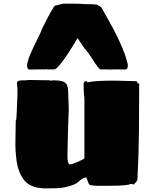

<svg xmlns="http://www.w3.org/2000/svg" viewBox="-20 -1019 831 1054"><path d="M474.6 -2.9Q469.2 -5.9 466.1 -12.9Q462.9 -20 460.4 -27.1Q458 -34.2 456.1 -39.6Q454.1 -44.9 451.2 -44.9Q445.3 -44.9 439 -41.7Q432.6 -38.6 426.3 -33.9Q419.9 -29.3 413.8 -23.9Q407.7 -18.6 402.3 -14.2Q388.2 -5.9 371.3 -0.5Q354.5 4.9 338.6 8.3Q322.8 11.7 310.3 12.9Q297.9 14.2 292.5 14.2Q275.4 14.2 258.5 14.9Q241.7 15.6 224.6 15.1Q207.5 14.6 190.9 12Q174.3 9.3 158.2 2.9Q131.3 -7.3 114 -28.6Q96.7 -49.8 86.2 -76.7Q75.7 -103.5 71.3 -134.3Q66.9 -165 65.4 -194.6Q64 -224.1 64.7 -250Q65.4 -275.9 65.4 -293.9Q65.4 -298.3 65.7 -307.9Q65.9 -317.4 65.9 -327.4Q65.9 -337.4 66.2 -345.5Q66.4 -353.5 66.4 -356L69.3 -362.8Q69.3 -362.8 70.1 -372.3Q70.8 -381.8 71.5 -397Q72.3 -412.1 73 -430.9Q73.7 -449.7 74.5 -467.8Q75.2 -485.8 75.7 -501.5Q76.2 -517.1 76.2 -525.9Q76.2 -535.6 74.7 -544.4Q73.2 -553.2 73.2 -563Q73.2 -572.8 82.8 -575.4Q92.3 -578.1 103.5 -578.1H118.2Q123 -578.1 127.2 -578.4Q131.3 -578.6 134.3 -580.1L256.3 -578.1Q256.3 -577.1 257.8 -576.2Q259.3 -575.2 260.3 -575.2L266.6 -578.1Q291.5 -578.1 308.3 -575.9Q325.2 -573.7 335.4 -566.7Q345.7 -559.6 350.1 -545.9Q354.5 -532.2 354.5 -508.8Q354.5 -485.4 356 -464.8Q357.4 -444.3 357.4 -420.9V-411.1Q356.4 -390.1 355.5 -365.7Q354.5 -341.3 353.8 -316.2Q353 -291 352.5 -267.3Q352.1 -243.7 351.6 -224.6Q351.1 -205.6 350.8 -192.6Q350.6 -179.7 350.6 -176.8Q350.6 -171.4 350.3 -161.4Q350.1 -151.4 351.3 -141.4Q352.5 -131.3 355.5 -123.8Q358.4 -116.2 364.3 -116.2Q369.1 -116.2 382.1 -120.8Q395 -125.5 408.7 -131.3Q422.4 -137.2 432.9 -142.8Q443.4 -148.4 443.4 -150.9V-480Q441.9 -490.2 441.2 -497.8Q440.4 -505.4 439.9 -512.5Q439.5 -519.5 439.5 -526.9Q439.5 -534.2 439.5 -543Q439.5 -547.9 439.2 -553.2Q439 -558.6 439.9 -563Q440.9 -567.4 443.8 -570.3Q446.8 -573.2 453.6 -573.2Q455.1 -573.2 457.8 -571.5Q460.4 -569.8 460.4 -566.9V-565.9Q465.8 -568.4 477.1 -570.1Q488.3 -571.8 502.4 -573Q516.6 -574.2 532.2 -575Q547.9 -575.7 562 -575.9Q576.2 -576.2 587.6 -576.2Q599.1 -576.2 604.5 -576.2H621.6L727.5 -573.2Q731.9 -571.3 733.2 -570.3Q734.4 -569.3 734.4 -566.9Q734.4 -565.4 733.9 -563.5Q733.4 -561.5 733.4 -560.1Q734.9 -560.1 737.3 -561Q739.7 -562 741.2 -562Q744.1 -562 744.1 -558.1Q744.1 -425.3 742.7 -295.7Q741.2 -166 734.4 -34.2Q734.4 -31.2 731.9 -27.1Q729.5 -22.9 726.1 -18.8Q722.7 -14.6 719 -11.2Q715.3 -7.8 713.4 -5.9Q711.9 -6.8 705.3 -8.3Q698.7 -9.8 696.3 -9.8Q695.3 -9.8 692.9 -7.8Q690.4 -5.9 689.5 -5.9Q659.2 -0.5 626.5 0.2Q593.8 1 563.5 1Q541.5 1 518.6 1Q495.6 1 474.6 -2.9ZM463.9 -729Q446.8 -748.5 432.6 -769.5Q418.5 -790.5 405.8 -810.1Q377.4 -761.7 352.5 -724.1Q341.8 -708 330.8 -692.6Q319.8 -677.2 309.8 -665Q299.8 -652.8 291.5 -645.5Q283.2 -638.2 277.8 -638.2Q269.5 -638.2 258.5 -638.2Q247.6 -638.2 238.8 -637.2L233.9 -641.1L229.5 -638.2H199.7Q187 -638.2 172.1 -637.7Q157.2 -637.2 143.6 -637.2Q135.3 -637.2 132.1 -643.3Q128.9 -649.4 128.9 -657.2Q128.9 -661.1 128.9 -664.1Q128.9 -667 129.9 -669.9Q134.8 -694.3 145 -718.8Q155.3 -743.2 167.2 -767.6Q179.2 -792 191.4 -816.4Q203.6 -840.8 212.9 -865.2Q228 -894.5 241.9 -922.1Q255.9 -949.7 274.9 -980L281.7 -987.8L327.6 -999H386.7L423.8 -998Q433.6 -997.1 439.5 -996.8Q445.3 -996.6 450.7 -996.3Q456.1 -996.1 463.1 -996.1Q470.2 -996.1 482.9 -996.1L512.7 -993.2L535.6 -980Q555.7 -943.8 576.9 -906.2Q598.1 -868.7 617.7 -829.8Q637.2 -791 653.8 -751Q670.4 -710.9 680.7 -669.9Q680.7 -667 681.2 -664.1Q681.6 -661.1 681.6 -657.2Q681.6 -649.4 678.2 -643.3Q674.8 -637.2 666.5 -637.2Q656.2 -637.2 644 -637.7Q631.8 -638.2 620.6 -638.2H610.8L590.8 -637.2Q567.4 -638.2 554.2 -638.2Q541 -638.2 532.7 -638.2Q527.3 -638.2 518.8 -648.7Q510.3 -659.2 500.7 -673.8Q491.2 -688.5 481.4 -703.9Q471.7 -719.2 463.9 -729Z"/></svg>

Font: Sigmar One
Style: Regular
Weight: 400
Version: Version 1.000